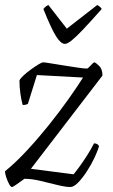

<svg xmlns="http://www.w3.org/2000/svg" viewBox="-26 -750 454 770"><path d="M22 0Q17 0 10.5 -12Q4 -24 -1 -39Q-6 -54 -6 -63Q37 -98 82 -146.5Q127 -195 169.5 -248Q212 -301 247.5 -351Q283 -401 307 -439L122 -449L86 -334Q80 -329 65 -329Q60 -346 56 -373Q52 -400 52 -427Q55 -435 68 -447Q81 -459 97.5 -471Q114 -483 128 -491.5Q142 -500 147 -500Q154 -500 177 -496Q200 -492 229.5 -487.5Q259 -483 285 -479Q311 -475 322 -475Q326 -475 332 -481.5Q338 -488 344 -494Q350 -500 352 -500Q357 -500 371 -486.5Q385 -473 385 -447L98 -73L269 -51Q276 -59 291.5 -80Q307 -101 323.5 -127Q340 -153 351 -175Q366 -175 371 -164Q366 -145 353 -117.5Q340 -90 322.5 -63Q305 -36 287.5 -18Q270 0 256 0Q237 0 204.5 -8Q172 -16 136.5 -24.5Q101 -33 72 -33Q58 -23 42 -11.5Q26 0 22 0ZM234 -574Q218 -574 198.5 -605Q179 -636 148 -714Q151 -717 155 -721.5Q159 -726 168 -730L242 -635L364 -730Q371 -726 376 -721.5Q381 -717 382 -714Q335 -661 306.5 -631Q278 -601 261 -587.5Q244 -574 234 -574Z"/></svg>

Font: Texturina 72pt 72pt ExtraLight
Style: Italic
Weight: 200
Italic angle: -11°
Designer: Guillermo Torres Carreño
Foundry: Omnibus-Type
Version: Version 1.002; ttfautohint (v1.8.3)